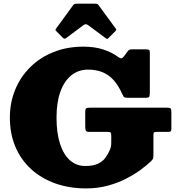

<svg xmlns="http://www.w3.org/2000/svg" viewBox="-20 -1030 985 1070"><path d="M329.5 -820Q339 -810.5 347.5 -817L446 -890.5Q458 -899.5 471 -890L568.5 -817.5Q575 -813 577 -812.8Q579 -812.5 584.5 -818L621.5 -855Q625.5 -859 627.5 -862.8Q629.5 -866.5 625.5 -870L529.5 -1001Q526 -1006.5 521.2 -1008Q516.5 -1009.5 506.5 -1009.5H414Q403 -1009.5 397.2 -1008.2Q391.5 -1007 387.5 -1001L293.5 -872Q289 -865.5 289.2 -863Q289.5 -860.5 295 -855ZM483.5 -430Q466.5 -430 460.8 -426.5Q455 -423 455 -405V-326Q455 -310.5 457.8 -302.8Q460.5 -295 477.5 -295H579.5Q594 -295 597 -290.8Q600 -286.5 600 -272V-237Q600 -221 597.8 -211.8Q595.5 -202.5 591 -192Q581.5 -170 566.8 -150Q552 -130 525.8 -117.5Q499.5 -105 455 -105Q405.5 -105 369.8 -136.8Q334 -168.5 314.5 -228.8Q295 -289 295 -375Q295 -461 317 -520.5Q339 -580 378.5 -611Q418 -642 470 -642Q517.5 -642 552.8 -627Q588 -612 614 -582.5Q640 -553 659.5 -510Q666 -496 669.5 -490.5Q673 -485 694.5 -485H792.5Q809 -485 812 -491.5Q815 -498 815 -514.5V-737Q815 -749.5 809.8 -752.2Q804.5 -755 791.5 -755H716.5Q707 -755 702 -753Q697 -751 693 -746L671.5 -717Q662 -705 656 -704.8Q650 -704.5 638.5 -712.5Q603.5 -738.5 555.5 -754.2Q507.5 -770 445 -770Q354 -770 278.8 -740Q203.5 -710 149 -656.2Q94.5 -602.5 64.8 -530.5Q35 -458.5 35 -375Q35 -284 66.2 -211Q97.5 -138 154.5 -86.5Q211.5 -35 289.2 -7.5Q367 20 460 20Q523 20 578.5 5.2Q634 -9.5 680 -32.8Q726 -56 761.5 -82Q797 -108 820.5 -130.5Q829 -139 832 -144.5Q835 -150 835 -167V-278Q835 -289.5 838.5 -292.2Q842 -295 853.5 -295H913.5Q926.5 -295 930.8 -297.8Q935 -300.5 935 -313V-404Q935 -421.5 930.8 -425.8Q926.5 -430 909.5 -430Z"/></svg>

Font: Besley Black
Style: Regular
Weight: 900
Designer: Owen Earl
Foundry: indestructible type*
Version: Version 2.001